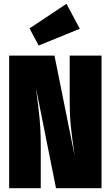

<svg xmlns="http://www.w3.org/2000/svg" viewBox="-20 -988 581 1008"><path d="M513 0H274L169 -525L172 -501Q182 -427 188 -363.5Q194 -300 194 -224V0H28V-696H266L372 -170Q359 -258 352.5 -318.5Q346 -379 346 -461V-696H513ZM329 -968 399 -837 183 -749 135 -839Z"/></svg>

Font: Fira Sans Extra Condensed Black
Style: Regular
Weight: 900
Width: 1
Designer: Carrois Corporate & Edenspiekermann AG
Foundry: Carrois Corporate GbR & Edenspiekermann AG
Version: Version 4.203